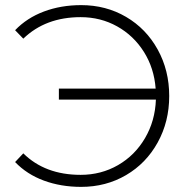

<svg xmlns="http://www.w3.org/2000/svg" viewBox="-20 -725 745 750"><path d="M641 -350Q641 -250 596 -168.5Q551 -87 472.5 -41Q394 5 297 5Q218 5 151.5 -19.5Q85 -44 39 -92L71 -126Q156 -42 295 -42Q375 -42 441 -80Q507 -118 546.5 -185.5Q586 -253 589 -336H210V-379H588Q582 -459 542 -522.5Q502 -586 437.5 -622Q373 -658 295 -658Q158 -658 71 -574L39 -607Q85 -655 151.5 -680Q218 -705 297 -705Q394 -705 472.5 -659Q551 -613 596 -531.5Q641 -450 641 -350Z"/></svg>

Font: Montserrat Atlas Light
Style: Regular
Weight: 300
Designer: Julieta Ulanovsky
Foundry: Julieta Ulanovsky
Version: Version 7.200